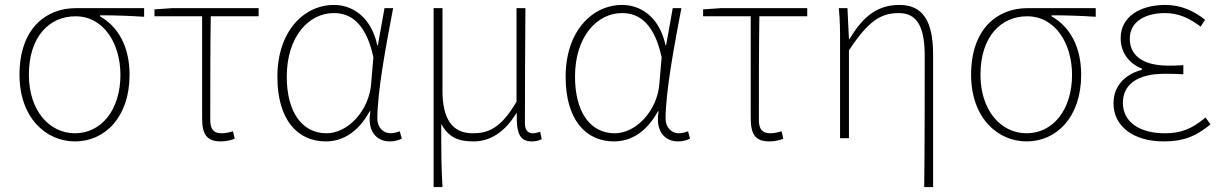

<svg xmlns="http://www.w3.org/2000/svg" viewBox="-20 -560 4947 778"><path d="M284 13C404 13 505 -84 505 -257C505 -371 459 -452 385 -494V-498C446 -498 503 -496 564 -492V-527H287C167 -527 59 -445 59 -257C59 -84 165 13 284 13ZM284 -20C179 -20 97 -113 97 -257C97 -413 181 -494 286 -494C402 -494 468 -381 468 -257C468 -113 389 -20 284 -20Z M875 13C898 13 920 7 931 2L924 -28C911 -24 894 -20 878 -20C845 -20 832 -37 832 -75C832 -215 832 -353 834 -494H1028V-527H678L606 -522V-494H799V-81C799 -14 819 13 875 13Z M1300 13C1373 13 1434 -29 1478 -109H1481C1466 -29 1506 13 1559 13C1582 13 1597 7 1608 2L1600 -28C1590 -24 1575 -20 1562 -20C1533 -20 1509 -44 1509 -79C1509 -188 1544 -375 1573 -527H1538L1511 -376H1509C1483 -496 1404 -540 1333 -540C1212 -540 1104 -434 1104 -249C1104 -74 1186 13 1300 13ZM1303 -20C1201 -20 1142 -110 1142 -249C1142 -414 1233 -507 1332 -507C1385 -507 1459 -485 1493 -328L1484 -222C1476 -112 1390 -20 1303 -20Z M1737 198H1773C1768 108 1768 66 1768 -58C1799 0 1842 13 1899 13C1964 13 2024 -22 2072 -101H2074C2072 -20 2086 13 2135 13C2152 13 2165 9 2175 4L2169 -26C2155 -22 2148 -20 2138 -20C2120 -20 2107 -33 2107 -59C2107 -217 2108 -368 2109 -527H2073V-148C2007 -34 1952 -20 1895 -20C1808 -20 1773 -85 1773 -192V-527H1737Z M2468 13C2541 13 2602 -29 2646 -109H2649C2634 -29 2674 13 2727 13C2750 13 2765 7 2776 2L2768 -28C2758 -24 2743 -20 2730 -20C2701 -20 2677 -44 2677 -79C2677 -188 2712 -375 2741 -527H2706L2679 -376H2677C2651 -496 2572 -540 2501 -540C2380 -540 2272 -434 2272 -249C2272 -74 2354 13 2468 13ZM2471 -20C2369 -20 2310 -110 2310 -249C2310 -414 2401 -507 2500 -507C2553 -507 2627 -485 2661 -328L2652 -222C2644 -112 2558 -20 2471 -20Z M3098 13C3121 13 3143 7 3154 2L3147 -28C3134 -24 3117 -20 3101 -20C3068 -20 3055 -37 3055 -75C3055 -215 3055 -353 3057 -494H3251V-527H2901L2829 -522V-494H3022V-81C3022 -14 3042 13 3098 13Z M3725 198H3761V-339C3761 -475 3719 -540 3625 -540C3544 -540 3482 -503 3422 -401H3420L3414 -527H3379C3384 -474 3384 -438 3384 -396V0H3420V-356C3498 -474 3548 -507 3622 -507C3697 -507 3727 -450 3727 -334C3727 -158 3727 21 3725 198Z M4140 13C4260 13 4361 -84 4361 -257C4361 -371 4315 -452 4241 -494V-498C4302 -498 4359 -496 4420 -492V-527H4143C4023 -527 3915 -445 3915 -257C3915 -84 4021 13 4140 13ZM4140 -20C4035 -20 3953 -113 3953 -257C3953 -413 4037 -494 4142 -494C4258 -494 4324 -381 4324 -257C4324 -113 4245 -20 4140 -20Z M4696 13C4775 13 4825 -7 4885 -56L4865 -84C4809 -37 4765 -20 4700 -20C4596 -20 4530 -67 4530 -143C4530 -217 4588 -261 4699 -261C4724 -261 4744 -261 4775 -259V-296C4748 -294 4735 -294 4715 -294C4603 -294 4558 -341 4558 -403C4558 -474 4623 -507 4700 -507C4755 -507 4799 -487 4845 -452L4863 -480C4817 -516 4766 -540 4702 -540C4602 -540 4521 -494 4521 -405C4521 -350 4552 -304 4607 -282V-277C4549 -262 4492 -220 4492 -141C4492 -51 4569 13 4696 13Z"/></svg>

Font: Harano Aji Gothic KR ExtraLight
Style: Regular
Weight: 250
Foundry: Masamichi Hosoda
Version: HaranoAjiGothicKR-ExtraLight version 20220220;ttx 4.29.1